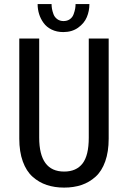

<svg xmlns="http://www.w3.org/2000/svg" viewBox="-20 -884 610 916"><path d="M406.5 -864.5Q406.5 -831.5 394.2 -802.2Q382 -773 352.8 -752Q323.5 -731 282 -731Q250.5 -731 226.2 -743Q202 -755 187.8 -774.8Q173.5 -794.5 166.5 -817.2Q159.5 -840 159.5 -864.5H226Q226 -853.5 228 -842Q230 -830.5 235.2 -816.2Q240.5 -802 253 -792.8Q265.5 -783.5 283 -783.5Q301 -783.5 313.5 -792.5Q326 -801.5 331.2 -816.2Q336.5 -831 338.5 -842.2Q340.5 -853.5 340.5 -864.5ZM72 -222.5V-700H167V-227.5Q167 -65.5 286 -65.5Q344 -65.5 373.8 -104Q403.5 -142.5 403.5 -227V-700H498.5V-222.5Q498.5 -160 482 -113.8Q465.5 -67.5 435.8 -40.8Q406 -14 368.8 -1.5Q331.5 11 286 11Q240.5 11 203 -1.5Q165.5 -14 135.5 -40.8Q105.5 -67.5 88.8 -113.8Q72 -160 72 -222.5Z"/></svg>

Font: League Mono Narrow
Style: Regular
Weight: 400
Width: 3
Designer: Tyler Finck
Foundry: The League of Moveable Type / Tyler Finck
Version: Version 2.210